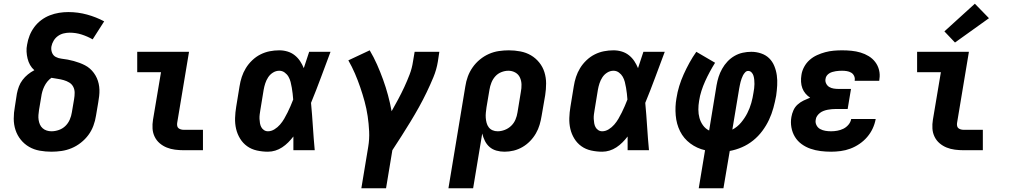

<svg xmlns="http://www.w3.org/2000/svg" viewBox="-20 -809 5440 1034"><path d="M257 8Q225 8 194 2.5Q163 -3 137 -18Q111 -33 92 -56.5Q73 -80 63.5 -109Q54 -138 54 -170Q54 -202 60 -234L71 -305Q75 -325 82 -343.5Q89 -362 101.5 -378.5Q114 -395 130 -408Q146 -421 165 -431Q151 -443 142 -459Q133 -475 128.5 -493.5Q124 -512 123 -531Q122 -550 126 -569Q130 -594 139.5 -618Q149 -642 165 -663.5Q181 -685 202.5 -701Q224 -717 248.5 -726.5Q273 -736 298 -740Q323 -744 348 -744Q400 -744 449 -730.5Q498 -717 541 -694L479 -597Q451 -613 420 -623Q389 -633 355 -633Q339 -633 322.5 -629Q306 -625 292 -615Q278 -605 269 -590Q260 -575 257 -559Q254 -542 260 -526Q266 -510 280 -502.5Q294 -495 311 -493Q328 -491 344.5 -488Q361 -485 377 -480.5Q393 -476 408 -470.5Q423 -465 437.5 -457.5Q452 -450 464 -439.5Q476 -429 485.5 -416Q495 -403 501.5 -388.5Q508 -374 511.5 -358Q515 -342 515.5 -325.5Q516 -309 514 -291.5Q512 -274 509 -257L497 -186Q493 -159 483 -132Q473 -105 456 -82Q439 -59 415.5 -40.5Q392 -22 365.5 -11Q339 0 311.5 4Q284 8 257 8ZM257 -102Q277 -102 297 -109Q317 -116 332 -130.5Q347 -145 355.5 -164.5Q364 -184 367 -204L379 -275Q382 -292 382 -309.5Q382 -327 374.5 -341.5Q367 -356 353 -364.5Q339 -373 323 -377.5Q307 -382 290 -384.5Q273 -387 257 -390Q244 -381 234.5 -369Q225 -357 218.5 -343.5Q212 -330 208 -316Q204 -302 202 -287L190 -216Q188 -203 187 -189.5Q186 -176 188 -163Q190 -150 195 -138.5Q200 -127 209.5 -118.5Q219 -110 231.5 -106Q244 -102 257 -102Z M969 0Q946 0 922.5 -3Q899 -6 878 -14.5Q857 -23 840 -37.5Q823 -52 813 -72.5Q803 -93 801.5 -116.5Q800 -140 804 -164L847 -420H719V-530H998L934 -146Q933 -138 934.5 -130.5Q936 -123 941.5 -118.5Q947 -114 954.5 -112Q962 -110 969 -110H1073V0Z M1423 8Q1393 8 1363.5 1.5Q1334 -5 1311 -21.5Q1288 -38 1273 -62.5Q1258 -87 1251.5 -115Q1245 -143 1246 -173.5Q1247 -204 1252 -234L1270 -344Q1274 -370 1282 -394.5Q1290 -419 1304 -442Q1318 -465 1338.5 -484.5Q1359 -504 1383 -516Q1407 -528 1432.5 -533Q1458 -538 1484 -538Q1507 -538 1528.5 -531.5Q1550 -525 1567 -511.5Q1584 -498 1596 -480Q1608 -462 1616 -442Q1623 -464 1630.5 -486Q1638 -508 1645 -530H1760Q1734 -461 1708.5 -392Q1683 -323 1655 -255Q1661 -191 1665 -127.5Q1669 -64 1675 0H1560Q1560 -18 1560 -36.5Q1560 -55 1560 -74Q1547 -57 1532 -42Q1517 -27 1499.5 -15.5Q1482 -4 1462.5 2Q1443 8 1423 8ZM1423 -102Q1441 -102 1458 -112.5Q1475 -123 1488 -138Q1501 -153 1510.5 -169.5Q1520 -186 1528.5 -203Q1537 -220 1544.5 -237.5Q1552 -255 1559 -273Q1558 -289 1556 -305Q1554 -321 1551.5 -336.5Q1549 -352 1545 -367.5Q1541 -383 1533.5 -396Q1526 -409 1513 -418.5Q1500 -428 1484 -428Q1466 -428 1450 -418Q1434 -408 1424 -392.5Q1414 -377 1408.5 -360Q1403 -343 1400 -326L1382 -216Q1380 -204 1378.5 -192.5Q1377 -181 1377.5 -169Q1378 -157 1380 -145.5Q1382 -134 1387 -124.5Q1392 -115 1401.5 -108.5Q1411 -102 1423 -102Z M1926 205 1963 -18Q1970 -60 1968 -101.5Q1966 -143 1960 -183.5Q1954 -224 1943.5 -262.5Q1933 -301 1920 -339Q1907 -377 1891.5 -413Q1876 -449 1856 -484L1971 -538Q1993 -501 2010.5 -461.5Q2028 -422 2043 -380.5Q2058 -339 2069.5 -296.5Q2081 -254 2089 -210Q2107 -242 2124.5 -274.5Q2142 -307 2157.5 -340.5Q2173 -374 2186 -408Q2199 -442 2204 -477L2213 -530H2346L2338 -477Q2331 -434 2314 -393Q2297 -352 2277.5 -311.5Q2258 -271 2236 -231.5Q2214 -192 2190.5 -153.5Q2167 -115 2142.5 -76.5Q2118 -38 2093 0L2059 205Z M2395 205 2486 -344Q2490 -371 2499.5 -397Q2509 -423 2525.5 -446.5Q2542 -470 2564.5 -488.5Q2587 -507 2613 -518.5Q2639 -530 2666.5 -534Q2694 -538 2720 -538Q2752 -538 2783 -532Q2814 -526 2839.5 -511Q2865 -496 2884 -472.5Q2903 -449 2912 -420Q2921 -391 2921 -359.5Q2921 -328 2916 -296L2897 -186Q2893 -161 2886 -137Q2879 -113 2866 -90.5Q2853 -68 2834.5 -49Q2816 -30 2793.5 -17Q2771 -4 2746.5 2Q2722 8 2697 8Q2674 8 2653 2Q2632 -4 2616.5 -17.5Q2601 -31 2591.5 -50Q2582 -69 2577 -90L2528 205ZM2660 -102Q2679 -102 2698.5 -109.5Q2718 -117 2733 -131.5Q2748 -146 2756 -165Q2764 -184 2767 -204L2785 -314Q2789 -334 2788.5 -354Q2788 -374 2780 -391.5Q2772 -409 2755 -418.5Q2738 -428 2718 -428Q2699 -428 2680 -420.5Q2661 -413 2647.5 -398Q2634 -383 2626.5 -364Q2619 -345 2616 -326L2600 -231Q2598 -217 2596.5 -202.5Q2595 -188 2596 -174.5Q2597 -161 2600.5 -147.5Q2604 -134 2612 -123.5Q2620 -113 2632.5 -107.5Q2645 -102 2660 -102Z M3223 8Q3193 8 3163.5 1.5Q3134 -5 3111 -21.5Q3088 -38 3073 -62.5Q3058 -87 3051.5 -115Q3045 -143 3046 -173.5Q3047 -204 3052 -234L3070 -344Q3074 -370 3082 -394.5Q3090 -419 3104 -442Q3118 -465 3138.5 -484.5Q3159 -504 3183 -516Q3207 -528 3232.5 -533Q3258 -538 3284 -538Q3307 -538 3328.5 -531.5Q3350 -525 3367 -511.5Q3384 -498 3396 -480Q3408 -462 3416 -442Q3423 -464 3430.5 -486Q3438 -508 3445 -530H3560Q3534 -461 3508.5 -392Q3483 -323 3455 -255Q3461 -191 3465 -127.5Q3469 -64 3475 0H3360Q3360 -18 3360 -36.5Q3360 -55 3360 -74Q3347 -57 3332 -42Q3317 -27 3299.5 -15.5Q3282 -4 3262.5 2Q3243 8 3223 8ZM3223 -102Q3241 -102 3258 -112.5Q3275 -123 3288 -138Q3301 -153 3310.5 -169.5Q3320 -186 3328.5 -203Q3337 -220 3344.5 -237.5Q3352 -255 3359 -273Q3358 -289 3356 -305Q3354 -321 3351.5 -336.5Q3349 -352 3345 -367.5Q3341 -383 3333.5 -396Q3326 -409 3313 -418.5Q3300 -428 3284 -428Q3266 -428 3250 -418Q3234 -408 3224 -392.5Q3214 -377 3208.5 -360Q3203 -343 3200 -326L3182 -216Q3180 -204 3178.5 -192.5Q3177 -181 3177.5 -169Q3178 -157 3180 -145.5Q3182 -134 3187 -124.5Q3192 -115 3201.5 -108.5Q3211 -102 3223 -102Z M3743 205 3777 0Q3733 -10 3697.5 -36.5Q3662 -63 3642.5 -102Q3623 -141 3619 -188Q3615 -235 3623 -280Q3628 -313 3638 -345.5Q3648 -378 3662 -409Q3676 -440 3693 -471Q3710 -502 3730 -530L3831 -471Q3816 -447 3802.5 -422Q3789 -397 3777.5 -371.5Q3766 -346 3757.5 -319.5Q3749 -293 3745 -266Q3741 -243 3741 -219Q3741 -195 3747 -173.5Q3753 -152 3766 -134Q3779 -116 3799 -106L3839 -350Q3843 -373 3850 -395Q3857 -417 3869 -438.5Q3881 -460 3898 -478Q3915 -496 3936 -508Q3957 -520 3980 -525Q4003 -530 4026 -530Q4053 -530 4078.5 -521.5Q4104 -513 4122 -495.5Q4140 -478 4150 -453.5Q4160 -429 4163.5 -403Q4167 -377 4165.5 -349.5Q4164 -322 4160 -294Q4154 -261 4145 -228Q4136 -195 4121.5 -164Q4107 -133 4085.5 -104Q4064 -75 4036 -52.5Q4008 -30 3975.5 -16Q3943 -2 3910 4L3876 205ZM3924 -111Q3951 -125 3971 -149Q3991 -173 4004.5 -199.5Q4018 -226 4026 -254.5Q4034 -283 4038 -311Q4040 -322 4041.5 -333.5Q4043 -345 4043 -356.5Q4043 -368 4042 -379Q4041 -390 4038 -400.5Q4035 -411 4027.5 -419Q4020 -427 4009 -427Q4000 -427 3993 -419.5Q3986 -412 3981.5 -403.5Q3977 -395 3974 -386Q3971 -377 3968.5 -368.5Q3966 -360 3964.5 -351Q3963 -342 3961 -333Z M4456 8Q4427 8 4399 4.5Q4371 1 4345 -8Q4319 -17 4297 -33Q4275 -49 4261 -72Q4247 -95 4242 -123Q4237 -151 4242 -179Q4245 -197 4253 -215Q4261 -233 4275.5 -246Q4290 -259 4307.5 -267.5Q4325 -276 4343 -283Q4329 -292 4318 -305Q4307 -318 4301 -334Q4295 -350 4294 -368.5Q4293 -387 4296 -405Q4299 -427 4310.5 -448.5Q4322 -470 4340 -486Q4358 -502 4380 -512Q4402 -522 4424.5 -528Q4447 -534 4470 -536Q4493 -538 4515 -538Q4541 -538 4566 -535.5Q4591 -533 4614.5 -526Q4638 -519 4658.5 -506.5Q4679 -494 4693.5 -475Q4708 -456 4714 -432Q4720 -408 4716 -383Q4716 -380 4715.5 -378Q4715 -376 4715 -374H4583Q4583 -375 4583 -375.5Q4583 -376 4583 -377Q4585 -389 4579.5 -400.5Q4574 -412 4563.5 -418Q4553 -424 4540.5 -426Q4528 -428 4515 -428Q4507 -428 4498 -427.5Q4489 -427 4480.5 -425.5Q4472 -424 4463 -421.5Q4454 -419 4446 -414Q4438 -409 4432.5 -401.5Q4427 -394 4426 -385Q4423 -372 4429 -359.5Q4435 -347 4446 -340.5Q4457 -334 4470.5 -332Q4484 -330 4498 -330H4563L4545 -222H4480Q4470 -222 4459 -221Q4448 -220 4437.5 -218Q4427 -216 4416 -212Q4405 -208 4396 -201Q4387 -194 4380.5 -184.5Q4374 -175 4373 -164Q4370 -149 4377 -135Q4384 -121 4397 -114Q4410 -107 4425 -104.5Q4440 -102 4456 -102Q4472 -102 4489 -105Q4506 -108 4521.5 -115.5Q4537 -123 4549 -137Q4561 -151 4564 -168H4696Q4691 -141 4679.5 -116.5Q4668 -92 4650 -71Q4632 -50 4608.5 -34Q4585 -18 4559.5 -8.5Q4534 1 4507.5 4.5Q4481 8 4456 8Z M5169 0Q5146 0 5122.5 -3Q5099 -6 5078 -14.5Q5057 -23 5040 -37.5Q5023 -52 5013 -72.5Q5003 -93 5001.5 -116.5Q5000 -140 5004 -164L5047 -420H4919V-530H5198L5134 -146Q5133 -138 5134.5 -130.5Q5136 -123 5141.5 -118.5Q5147 -114 5154.5 -112Q5162 -110 5169 -110H5273V0ZM5123 -580 5066 -640 5230 -789 5306 -711Z"/></svg>

Font: Iosevka Slab XBdExObl
Style: Regular
Weight: 800
Width: 7
Italic angle: -9°
Monospace: yes
Designer: Belleve Invis
Foundry: Belleve Invis
Version: Version 11.1.0; ttfautohint (v1.8.3)